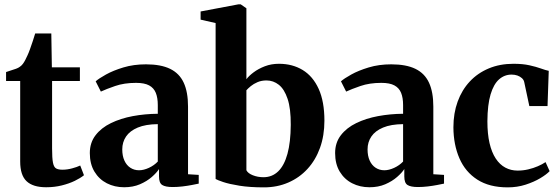

<svg xmlns="http://www.w3.org/2000/svg" viewBox="-20 -838 2534 870"><path d="M189 10.5Q129.5 10.5 100.5 -16.8Q71.5 -44 71.5 -106V-471H7.5V-511.5Q18 -515.5 30 -519Q42 -522.5 52.8 -526.5Q63.5 -530.5 70 -535.5Q78 -541 83.8 -548.8Q89.5 -556.5 94.5 -566.2Q99.5 -576 104.5 -587Q110 -598.5 116.2 -616Q122.5 -633.5 128.8 -652.5Q135 -671.5 139.5 -686.5H212.5L215 -533H342V-471H216V-165.5Q216 -121.5 220 -101Q224 -80.5 234.2 -74.8Q244.5 -69 263.5 -69Q284 -69 306.5 -75Q329 -81 343.5 -88L360.5 -44Q344.5 -31 318.8 -18.5Q293 -6 260 2.2Q227 10.5 189 10.5Z M542.5 10.5Q499.5 10.5 464.2 -7.5Q429 -25.5 408 -60.2Q387 -95 387 -144.5Q387 -191.5 413 -225.2Q439 -259 482.8 -280.2Q526.5 -301.5 581.5 -311.8Q636.5 -322 695 -322.5V-362Q695 -395 686 -417.2Q677 -439.5 655.8 -451Q634.5 -462.5 596.5 -462.5Q542.5 -462.5 501.5 -448.2Q460.5 -434 437 -423L413.5 -469.5Q428 -482.5 460.5 -500.5Q493 -518.5 539.2 -532.5Q585.5 -546.5 641.5 -546.5Q709 -546.5 751 -526Q793 -505.5 812.5 -463.2Q832 -421 832 -355V-48.5L880.5 -45.5V-6Q869.5 -3.5 849.8 0.2Q830 4 807 6.8Q784 9.5 762.5 9.5Q729.5 9.5 715 0.2Q700.5 -9 700.5 -38.5V-72Q690 -55.5 667.8 -36Q645.5 -16.5 614 -3Q582.5 10.5 542.5 10.5ZM610 -66.5Q631 -66.5 654.8 -77.5Q678.5 -88.5 695 -106V-275.5Q640 -275 604.2 -260Q568.5 -245 551.2 -219.5Q534 -194 534 -161Q534 -131.5 543.8 -110.2Q553.5 -89 570.8 -77.8Q588 -66.5 610 -66.5Z M889 -749V-786L1061 -818.5H1070.5L1096.5 -800.5V-479Q1108 -494.5 1129.5 -510.5Q1151 -526.5 1180.2 -537.8Q1209.5 -549 1244 -549Q1305 -549 1351.5 -520.8Q1398 -492.5 1424 -435.2Q1450 -378 1450 -291Q1450 -223.5 1430 -168Q1410 -112.5 1373.2 -72.5Q1336.5 -32.5 1286.2 -10.8Q1236 11 1176 11Q1111.5 11 1065 3.5Q1018.5 -4 991.2 -13.2Q964 -22.5 957 -27V-733.5ZM1187.5 -473.5Q1165 -473.5 1147 -465.8Q1129 -458 1116.5 -447.8Q1104 -437.5 1096.5 -429V-66.5Q1103.5 -52.5 1125.8 -43.8Q1148 -35 1174 -35Q1213 -35 1240.5 -61.5Q1268 -88 1282.5 -140.8Q1297 -193.5 1297.5 -272.5Q1298 -346 1283.2 -390Q1268.5 -434 1243.5 -453.8Q1218.5 -473.5 1187.5 -473.5Z M1654 10.5Q1611 10.5 1575.8 -7.5Q1540.5 -25.5 1519.5 -60.2Q1498.5 -95 1498.5 -144.5Q1498.5 -191.5 1524.5 -225.2Q1550.5 -259 1594.2 -280.2Q1638 -301.5 1693 -311.8Q1748 -322 1806.5 -322.5V-362Q1806.5 -395 1797.5 -417.2Q1788.5 -439.5 1767.2 -451Q1746 -462.5 1708 -462.5Q1654 -462.5 1613 -448.2Q1572 -434 1548.5 -423L1525 -469.5Q1539.5 -482.5 1572 -500.5Q1604.5 -518.5 1650.8 -532.5Q1697 -546.5 1753 -546.5Q1820.5 -546.5 1862.5 -526Q1904.5 -505.5 1924 -463.2Q1943.5 -421 1943.5 -355V-48.5L1992 -45.5V-6Q1981 -3.5 1961.2 0.2Q1941.5 4 1918.5 6.8Q1895.5 9.5 1874 9.5Q1841 9.5 1826.5 0.2Q1812 -9 1812 -38.5V-72Q1801.5 -55.5 1779.2 -36Q1757 -16.5 1725.5 -3Q1694 10.5 1654 10.5ZM1721.5 -66.5Q1742.5 -66.5 1766.2 -77.5Q1790 -88.5 1806.5 -106V-275.5Q1751.5 -275 1715.8 -260Q1680 -245 1662.8 -219.5Q1645.5 -194 1645.5 -161Q1645.5 -131.5 1655.2 -110.2Q1665 -89 1682.2 -77.8Q1699.5 -66.5 1721.5 -66.5Z M2280.5 11Q2197.5 11 2143 -24Q2088.5 -59 2061.8 -120.5Q2035 -182 2034.5 -261Q2034.5 -325 2053.8 -377.8Q2073 -430.5 2108.8 -468.8Q2144.5 -507 2194.8 -528Q2245 -549 2307 -549Q2349 -549 2379 -542.2Q2409 -535.5 2430.5 -527.8Q2452 -520 2466.5 -517L2461 -357.5H2378.5L2355.5 -465.5Q2353.5 -476 2345 -483.8Q2336.5 -491.5 2324.5 -495.8Q2312.5 -500 2298 -500Q2266 -500 2241.5 -478.5Q2217 -457 2203 -410.5Q2189 -364 2188.5 -288.5Q2188.5 -231.5 2198.2 -189.5Q2208 -147.5 2226.2 -119.8Q2244.5 -92 2269.8 -78.5Q2295 -65 2325.5 -65Q2350 -65 2373.5 -70.5Q2397 -76 2417.2 -84.8Q2437.5 -93.5 2452 -103.5L2470.5 -62.5Q2456.5 -47.5 2428 -30.5Q2399.5 -13.5 2361.5 -1.2Q2323.5 11 2280.5 11Z"/></svg>

Font: Merriweather 72pt
Style: Bold
Weight: 700
Version: Version 2.100